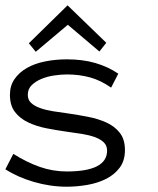

<svg xmlns="http://www.w3.org/2000/svg" viewBox="-25 -688 591 719"><path d="M442.9 -126Q442.9 -85.9 422.9 -59.6Q402.8 -33.2 371.3 -17.6Q339.8 -2 301 4.6Q262.2 11.2 225.1 11.2Q163.1 11.2 101.6 -6.8Q40 -24.9 -4.9 -54.2L24.9 -111.8Q75.2 -80.1 124 -63Q172.9 -45.9 225.1 -45.9Q376 -45.9 376 -124Q376 -143.1 363.5 -155Q351.1 -167 330.1 -174.6Q309.1 -182.1 282 -186.5Q254.9 -190.9 225.1 -194.8Q187 -200.2 149.4 -207.5Q111.8 -214.8 80.8 -229.5Q49.8 -244.1 31 -268.6Q12.2 -293 12.2 -333Q12.2 -367.2 29.5 -392.1Q46.9 -417 75.9 -433.6Q105 -450.2 144 -458Q183.1 -465.8 225.1 -465.8Q285.2 -465.8 332.5 -451.9Q379.9 -438 418 -412.1L391.1 -359.9Q352.1 -387.2 312 -398.2Q272 -409.2 225.1 -409.2Q204.1 -409.2 178.5 -405.5Q152.8 -401.9 130.9 -392.8Q108.9 -383.8 94 -369.4Q79.1 -355 79.1 -333Q79.1 -314 91.6 -302.5Q104 -291 125 -283.4Q146 -275.9 173.1 -271.5Q200.2 -267.1 230 -263.2Q267.1 -257.8 304.9 -250.5Q342.8 -243.2 373.8 -229Q404.8 -214.8 423.8 -190.4Q442.9 -166 442.9 -126ZM373 -527.8 347.2 -495.1 229 -595.2 108.9 -494.1 83 -525.9 228 -668Z"/></svg>

Font: Anonymous Pro
Style: Regular
Weight: 400
Monospace: yes
Designer: Mark Simonson
Version: Version 1.003